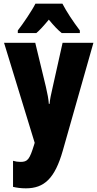

<svg xmlns="http://www.w3.org/2000/svg" viewBox="-20 -786 531 1046"><path d="M320 -766H173C156 -731 104 -654 77 -620V-606H178C195 -620 218 -645 246 -679C273 -646 296 -622 316 -606H415V-620C375 -673 343 -722 320 -766ZM2 -553 169 -8 166 2C141 83 131 96 91 96C78 96 64 94 51 90V232C72 237 95 240 121 240C221 240 279 186 322 35L489 -553H321L267 -311C257 -270 252 -242 250 -220H246C245 -243 238 -279 230 -313L172 -553Z"/></svg>

Font: Noto Sans Hebrew ExtraCondensed Black
Style: Regular
Weight: 900
Width: 2
Designer: Monotype Design Team
Foundry: Monotype Imaging Inc.
Version: Version 2.004